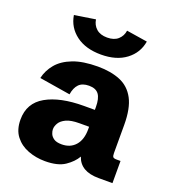

<svg xmlns="http://www.w3.org/2000/svg" viewBox="-141 -875 895 994"><g transform="rotate(20 307.0 -378.0)"><path d="M219.7 12.7Q169.9 12.7 126 -3.9Q82 -20.5 54.7 -55.7Q27.3 -90.8 27.3 -147Q27.3 -237.8 104.2 -281.5Q181.2 -325.2 312.5 -325.2H372.1V-340.8Q372.1 -388.2 355.7 -410.4Q339.4 -432.6 301.8 -432.6Q265.1 -432.6 246.1 -413.1Q227.1 -393.6 221.2 -356L50.3 -383.8Q60.1 -427.7 90.1 -463.6Q120.1 -499.5 174.6 -520.5Q229 -541.5 311 -541.5Q382.8 -541.5 434.6 -520Q486.3 -498.5 513.9 -446.8Q541.5 -395 541.5 -303.7V-149.4Q541.5 -132.8 546.1 -127.4Q550.8 -122.1 565.9 -122.1H587.4V0H511.2Q410.6 0 386.7 -73.2Q367.7 -40 328.9 -13.7Q290 12.7 219.7 12.7ZM271 -98.6Q318.4 -98.6 346.2 -130.1Q374 -161.6 374 -218.8V-232.9H320.8Q273.9 -232.9 248.3 -220.7Q222.7 -208.5 212.4 -190.9Q202.1 -173.3 202.1 -157.2Q202.1 -146 207.5 -132.6Q212.9 -119.1 227.5 -108.9Q242.2 -98.6 271 -98.6ZM303.2 -605Q218.8 -605 165.8 -644.5Q112.8 -684.1 102.1 -749.5L217.3 -767.6Q221.7 -737.3 243.4 -718Q265.1 -698.7 303.2 -698.7Q341.3 -698.7 362.8 -718Q384.3 -737.3 388.7 -767.6L503.9 -749.5Q493.2 -684.6 440.4 -644.8Q387.7 -605 303.2 -605Z"/></g></svg>

Font: Schibsted Grotesk ExtraBold
Style: Regular
Weight: 800
Designer: Bakken & Baeck AS, Henrik Kongsvoll
Foundry: Schibsted ASA
Version: Version 1.100; ttfautohint (v1.8.4.7-5d5b);gftools[0.9.25]